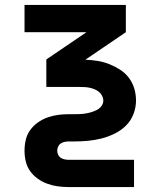

<svg xmlns="http://www.w3.org/2000/svg" viewBox="-20 -540 640 775"><path d="M256 215Q234 215 212.5 212Q191 209 170.5 201.5Q150 194 132 181Q114 168 101.5 150.5Q89 133 84 111.5Q79 90 79 68Q79 46 84 24.5Q89 3 101.5 -14.5Q114 -32 132 -45Q150 -58 170.5 -65.5Q191 -73 212.5 -76Q234 -79 256 -79H278Q290 -79 302 -79.5Q314 -80 326 -82Q338 -84 349.5 -87.5Q361 -91 371.5 -96.5Q382 -102 389.5 -112Q397 -122 397 -134Q397 -144 392 -153.5Q387 -163 379 -169.5Q371 -176 361 -180Q351 -184 341 -186Q331 -188 320.5 -188.5Q310 -189 300 -189H167V-300L329 -410H79V-520H488V-410L326 -300V-299Q350 -298 374.5 -294Q399 -290 421.5 -281Q444 -272 465 -258.5Q486 -245 500.5 -225.5Q515 -206 522 -182.5Q529 -159 529 -134Q529 -106 518.5 -79Q508 -52 488 -32.5Q468 -13 442.5 -0.5Q417 12 389.5 19Q362 26 334 28.5Q306 31 278 31H256Q248 31 239.5 33Q231 35 224.5 39.5Q218 44 214.5 52Q211 60 211 68Q211 76 214.5 84Q218 92 224.5 96.5Q231 101 239.5 103Q248 105 256 105H521V215Z"/></svg>

Font: Iosevka Aile Extrabold
Style: Regular
Weight: 800
Designer: Belleve Invis
Foundry: Belleve Invis
Version: Version 27.3.5; ttfautohint (v1.8.4)